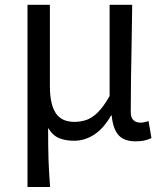

<svg xmlns="http://www.w3.org/2000/svg" viewBox="-20 -563 668 783"><path d="M92.1 199.6V-543.4H183.5V-210.3Q183.5 -138.9 206.9 -102.5Q230.4 -66 283.3 -66Q308.4 -66 331.5 -73.6Q354.6 -81.2 378.2 -104.1Q401.8 -126.9 427 -171.4V-543.4H519.1Q518.3 -469.8 516.9 -393.9Q515.4 -318 514.3 -244.8Q513.2 -171.5 513.2 -105.8Q513.2 -83.3 524 -73.1Q534.7 -62.9 552.4 -62.9Q560.4 -62.9 568.1 -64.4Q575.8 -65.9 585.8 -69.3L597.6 0.1Q585.9 5.7 570.7 9.5Q555.4 13.4 532.6 13.4Q486.3 13.4 463.4 -11.9Q440.6 -37.3 435.4 -92.4H433Q403.6 -40 364.9 -14.5Q326.1 11 282.2 11Q248.6 11 222.1 0.8Q195.7 -9.5 176.2 -41.2Q176.2 -1.5 176.6 29.5Q177 60.5 177.8 87.2Q178.7 113.9 180.3 140.7Q181.9 167.5 184.3 199.6Z"/></svg>

Font: Noto Sans HK Thin
Style: Regular
Weight: 100
Designer: Ryoko NISHIZUKA 西塚涼子 (kana, bopomofo & ideographs); Paul D. Hunt (Latin, Greek & Cyrillic); Sandoll Communications 산돌커뮤니
Foundry: Adobe
Version: Version 2.004-H2;hotconv 1.0.118;makeotfexe 2.5.65603